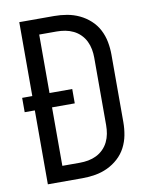

<svg xmlns="http://www.w3.org/2000/svg" viewBox="-83 -796 666 857"><g transform="rotate(-10 250.0 -367.5)"><path d="M64 0V-335H18V-400H64V-735H222Q251 -735 280 -730Q309 -725 335.5 -712.5Q362 -700 384 -680Q406 -660 419.5 -634Q433 -608 438.5 -579Q444 -550 444 -521V-215Q444 -185 438.5 -156Q433 -127 419.5 -101Q406 -75 384 -55Q362 -35 335.5 -22.5Q309 -10 280 -5Q251 0 221 0ZM142 -70H221Q241 -70 260 -73.5Q279 -77 296.5 -85.5Q314 -94 328 -108Q342 -122 350.5 -139.5Q359 -157 362.5 -176Q366 -195 366 -215V-521Q366 -540 362.5 -559Q359 -578 350.5 -595.5Q342 -613 328 -627Q314 -641 296.5 -649.5Q279 -658 260 -661.5Q241 -665 221 -665H142V-400H245V-335H142Z"/></g></svg>

Font: Iosevka Term SS14
Style: Regular
Weight: 400
Monospace: yes
Designer: Belleve Invis
Foundry: Belleve Invis
Version: Version 24.1.1; ttfautohint (v1.8.4)